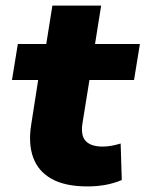

<svg xmlns="http://www.w3.org/2000/svg" viewBox="-20 -658 522 689"><path d="M294 11Q214 11 165.5 -16Q117 -43 99 -93Q81 -143 92 -211L117 -371H23L44 -500H146L168 -638H343L321 -500H482L461 -371H301L276 -216Q269 -171 288 -151.5Q307 -132 348 -132Q364 -132 380.5 -135Q397 -138 413 -143L417 -12Q389 0 358 5.5Q327 11 294 11Z"/></svg>

Font: Nunito Sans 9pt Black
Style: Italic
Weight: 900
Italic angle: -9°
Version: Version 3.101;gftools[0.9.27]